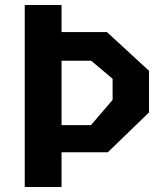

<svg xmlns="http://www.w3.org/2000/svg" viewBox="-20 -750 660 770"><path d="M79.2 -730H226.8V0H79.2ZM148.2 -248.2H344.9L431.6 -349.5V-434.1L345.8 -506.3H148.2V-621.3H409L577.5 -466.1V-299.1L412.5 -139.4H148.2Z"/></svg>

Font: Monaspace Krypton Var
Style: Regular
Weight: 400
Designer: Riley Cran and the Lettermatic Team
Version: Version 1.101 (Monaspace Krypton Var)